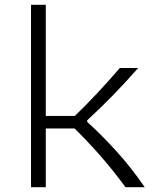

<svg xmlns="http://www.w3.org/2000/svg" viewBox="-20 -785 660 805"><path d="M172 -765V0H110V-765ZM345.5 -280.5V-274Q409 -216.5 469.8 -149.2Q530.5 -82 587 0H506.5Q451 -75 397.2 -136Q343.5 -197 277.5 -261.5L313 -246.5H150V-299H317L270.5 -276Q336.5 -339.5 386.5 -393Q436.5 -446.5 482.5 -500H559.5Q506 -439.5 456.2 -388.2Q406.5 -337 345.5 -280.5Z"/></svg>

Font: Monaspace Argon Var
Style: Regular
Weight: 400
Designer: Riley Cran and the Lettermatic Team
Version: Version 1.000 (Monaspace Argon Var)